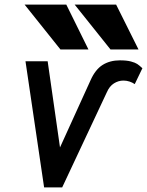

<svg xmlns="http://www.w3.org/2000/svg" viewBox="-20 -820 643 840"><path d="M188.5 -552 242.5 -175 376 -468.5Q397 -516 429 -536Q461 -556 504.5 -556Q534.5 -556 553 -551Q571.5 -546 580.5 -540Q589.5 -534 603 -521.5L569.5 -452Q559.5 -459 546.8 -463.2Q534 -467.5 520 -467.5Q498 -467.5 478.5 -455.2Q459 -443 447.5 -416.5L252 0H173L91.5 -552ZM87.5 -800H270L367 -603.5H244.5ZM306.5 -800H488L586 -603.5H463.5Z"/></svg>

Font: JuliaMono Black
Style: Italic
Weight: 900
Italic angle: -9°
Monospace: yes
Designer: cormullion
Foundry: corm
Version: Version 0.057; ttfautohint (v1.8.4)